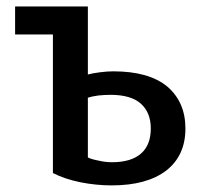

<svg xmlns="http://www.w3.org/2000/svg" viewBox="-20 -559 634 590"><path d="M549.8 -164.1Q549.8 -245.1 494.1 -293Q437.5 -339.8 328.1 -339.8Q309.6 -339.8 287.1 -336.9Q264.6 -334 250 -330.1Q250 -399.4 250 -539.1Q194.3 -539.1 26.4 -539.1Q26.4 -517.6 26.4 -453.1Q55.7 -453.1 142.6 -453.1Q142.6 -346.7 142.6 -27.3Q178.7 -8.8 226.6 1Q275.4 10.7 323.2 10.7Q431.6 10.7 491.2 -35.2Q549.8 -81.1 549.8 -164.1ZM443.4 -164.1Q443.4 -113.3 413.1 -86.9Q382.8 -60.5 324.2 -60.5Q303.7 -60.5 283.2 -65.4Q261.7 -69.3 250 -75.2Q250 -136.7 250 -258.8Q261.7 -262.7 282.2 -265.6Q302.7 -267.6 319.3 -267.6Q382.8 -267.6 413.1 -240.2Q443.4 -212.9 443.4 -164.1Z"/></svg>

Font: DaxlinePro-Medium
Style: Medium
Weight: 400
Designer: Hans Reichel
Version: Version 7.502; 2006